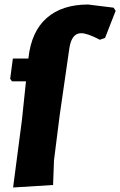

<svg xmlns="http://www.w3.org/2000/svg" viewBox="-20 -722 532 850"><path d="M370 -702 483 -688 492 -674 445 -554 422 -546Q367 -575 339 -575Q297 -575 287 -508L244 -210L219 -12L215 97L38 108L77 -190L95 -362H33L25 -373L37 -463H106V-466Q119 -583 187 -642.5Q255 -702 370 -702Z"/></svg>

Font: Alegreya Sans Black
Style: Italic
Weight: 900
Italic angle: -7°
Designer: Juan Pablo del Peral
Foundry: Huerta Tipografica
Version: Version 2.007